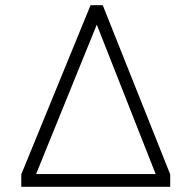

<svg xmlns="http://www.w3.org/2000/svg" viewBox="-20 -720 738 740"><path d="M62 -48 329 -700H376L636 -48V0H62ZM580 -49 353 -625 119 -49Z"/></svg>

Font: Bai Jamjuree Light
Style: Regular
Weight: 300
Designer: Katatrad Aksorn Co.,Ltd.
Foundry: Cadson Demak Co.,Ltd.
Version: Version 1.000; ttfautohint (v1.6)